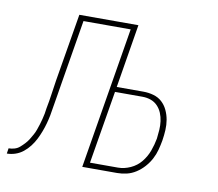

<svg xmlns="http://www.w3.org/2000/svg" viewBox="-98 -594 761 669"><g transform="rotate(10 283.0 -260.0)"><path d="M-34 0 -31 -19Q-21 -19 -10.5 -22Q0 -25 8 -32Q16 -39 23.5 -47Q31 -55 36.5 -64Q42 -73 47 -82Q52 -91 55.5 -101Q59 -111 62 -120.5Q65 -130 67.5 -140Q70 -150 72 -160Q74 -170 75 -180Q80 -205 83.5 -230.5Q87 -256 91 -281L131 -520H340L303 -295H397Q416 -295 433.5 -290Q451 -285 463.5 -273.5Q476 -262 483.5 -246Q491 -230 494 -212.5Q497 -195 496 -176.5Q495 -158 492 -139Q489 -122 484.5 -105Q480 -88 471.5 -72Q463 -56 450.5 -42Q438 -28 422.5 -18Q407 -8 390 -4Q373 0 356 0H233L316 -501H149L112 -278Q108 -255 104.5 -232Q101 -209 97 -187Q95 -172 92 -157Q89 -142 85 -127.5Q81 -113 75.5 -98.5Q70 -84 63 -70Q56 -56 46 -43Q36 -30 23.5 -20Q11 -10 -4 -5Q-19 0 -34 0ZM257 -19H356Q378 -19 400 -29Q422 -39 437 -57.5Q452 -76 460 -98Q468 -120 472 -142Q474 -158 475 -173.5Q476 -189 474 -204Q472 -219 466.5 -232.5Q461 -246 451 -256.5Q441 -267 427 -272Q413 -277 397 -277H300Z"/></g></svg>

Font: Iosevka SS04 Th Ex Obl
Style: Regular
Weight: 100
Width: 7
Italic angle: -9°
Monospace: yes
Designer: Belleve Invis
Foundry: Belleve Invis
Version: Version 19.0.0; ttfautohint (v1.8.4)